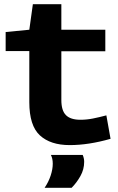

<svg xmlns="http://www.w3.org/2000/svg" viewBox="-20 -683 563 917"><path d="M313 10Q221 10 170.5 -36.5Q120 -83 120 -195V-439H7V-530L120 -541L137 -663H273V-541H483V-438H273V-205Q273 -155 295 -133Q317 -111 364 -111Q394 -111 424 -117Q454 -123 488 -132L508 -20Q403 10 313 10ZM193 214Q212 186 222 155.5Q232 125 232 99Q232 74 223 57H375Q382 73 382 90Q382 126 364 158Q346 190 322 214Z"/></svg>

Font: Georama Extended SemiBold
Style: Regular
Weight: 600
Width: 7
Designer: Jean-Baptiste Levee
Foundry: Production Type
Version: Version 1.000